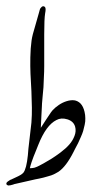

<svg xmlns="http://www.w3.org/2000/svg" viewBox="-28 -588 322 607"><path d="M66.4 -56.2Q70.3 -56.2 74.2 -56.6Q78.1 -57.1 81.3 -57.9Q84.5 -58.6 89.1 -60.8Q93.8 -63 95.7 -64Q97.7 -64.9 103 -67.9Q108.4 -70.8 109.4 -71.3Q122.6 -78.6 134.8 -86.2Q147 -93.8 163.6 -106.2Q180.2 -118.7 190.9 -130.9Q201.7 -143.1 207.5 -158.2Q213.4 -173.3 209.5 -187.5Q204.6 -204.6 185.1 -210.7Q165.5 -216.8 150.4 -208.5Q117.7 -192.4 92.8 -129.4Q91.3 -125 85.9 -112.1Q80.6 -99.1 78.1 -92.8Q75.7 -86.4 72 -75.9Q68.4 -65.4 66.4 -56.2ZM101.1 -184.1Q108.9 -196.8 117.2 -209Q122.6 -216.8 127.9 -225.1Q132.8 -232.9 137.7 -238.8Q146.5 -248.5 158.2 -256.3Q169.9 -264.2 182.6 -268.1Q194.8 -272 206.1 -271Q217.8 -269.5 226.6 -260.7Q235.4 -251.5 239.3 -234.4Q241.7 -224.6 241.7 -214.4Q242.2 -204.1 239.7 -193.4Q237.3 -182.6 234.9 -173.8Q232.4 -165.5 227.1 -153.8Q221.7 -141.6 218.8 -135.3Q215.3 -128.9 209 -116.7Q206.1 -110.8 204.6 -107.9Q181.2 -61.5 156.7 -44.9Q151.4 -41.5 145.5 -38.6Q139.2 -35.6 134.3 -33.7Q128.9 -31.7 121.1 -29.8Q113.3 -27.3 108.9 -26.4Q104 -25.4 95.7 -23.4Q84 -21 83.5 -21L17.1 -5.9Q16.1 -5.4 13.2 -4.4Q10.3 -3.4 7.3 -2.9Q4.9 -2 2 -2Q-1 -1 -3.2 -2Q-5.4 -2.9 -6.8 -3.9Q-7.8 -5.4 -7.8 -6.6Q-7.8 -7.8 -7.8 -9.3Q-6.8 -10.7 -6.1 -11.7Q-5.4 -12.7 -3.4 -14.2Q-2 -15.6 -0.5 -16.1Q0.5 -17.1 2.7 -18.3Q4.9 -19.5 5.9 -20Q6.8 -20.5 8.8 -21Q10.3 -22 10.7 -22Q13.7 -23.4 22 -27.3Q30.8 -31.2 36.6 -34.7Q42.5 -38.1 45.9 -42Q55.7 -54.2 60.1 -97.2Q61 -113.3 64.9 -144.5Q68.8 -175.3 71.3 -200.2Q73.2 -225.1 72.8 -247.6Q72.3 -268.1 71.3 -299.8Q69.3 -331.5 68.4 -354.5Q67.4 -377.4 67.9 -406.5Q68.4 -435.5 71.8 -460Q74.2 -477.1 83.5 -506.8Q92.3 -537.1 95.2 -547.9Q96.2 -552.7 97.7 -557.1Q98.6 -561.5 102.5 -564.9Q106.4 -569.3 110.8 -567.9Q116.2 -566.4 116.2 -558.1Q116.2 -553.2 114.7 -545.9Q111.8 -528.3 111.8 -479.5Q111.8 -467.3 111.8 -446.3Q111.8 -425.8 111.8 -411.6Q111.8 -397.5 111.8 -379.4Q111.8 -361.3 110.8 -344.7Q110.4 -327.6 109.4 -312Q108.9 -304.7 106.9 -284.7Q104 -252.9 104.5 -252.9Q104 -240.7 102.8 -220.7Q101.6 -200.7 101.1 -184.1Z"/></svg>

Font: Dehalvi Khush Khat
Style: Regular
Weight: 400
Version: Version 002.500